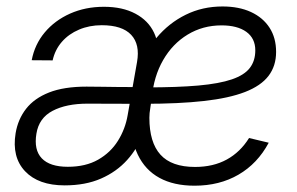

<svg xmlns="http://www.w3.org/2000/svg" viewBox="-20 -570 929 600"><path d="M182.1 9.3Q100.1 9.3 58.3 -34.9Q16.6 -79.1 28.8 -153.8Q36.1 -197.3 61.5 -230Q86.9 -262.7 133.3 -281Q179.7 -299.3 250.5 -299.3Q276.9 -299.3 301.5 -298.8Q326.2 -298.3 353.3 -298.1Q380.4 -297.9 414.6 -297.9L409.7 -245.6Q371.6 -245.6 331.1 -245.8Q290.5 -246.1 253.9 -246.1Q187 -246.1 144.3 -223.6Q101.6 -201.2 93.8 -152.3Q85.4 -101.6 110.6 -75.2Q135.7 -48.8 191.9 -48.8Q247.6 -48.8 286.6 -71Q325.7 -93.3 348.6 -130.1Q371.6 -167 378.9 -210L408.2 -376Q418 -431.2 389.9 -461.2Q361.8 -491.2 297.9 -491.2Q259.3 -491.2 227.1 -477.5Q194.8 -463.9 173.3 -439.2Q151.9 -414.6 144.5 -381.3L79.1 -381.8Q88.4 -431.2 119.9 -468.8Q151.4 -506.3 199.2 -527.6Q247.1 -548.8 304.7 -548.8Q362.8 -548.8 403.1 -527.3Q443.4 -505.9 461.4 -467.8Q479.5 -429.7 470.7 -379.4L433.1 -155.3L427.7 -154.3Q410.6 -106.9 377.4 -70.1Q344.2 -33.2 295.7 -12Q247.1 9.3 182.1 9.3ZM587.9 10.3Q522.9 10.3 478.3 -14.2Q433.6 -38.6 410.6 -86.7Q387.7 -134.8 387.7 -206.1Q387.7 -280.3 409.2 -343Q430.7 -405.8 469.2 -451.9Q507.8 -498 560.3 -523.9Q612.8 -549.8 675.3 -549.8Q726.6 -549.8 764.2 -532.5Q801.8 -515.1 822.3 -483.4Q842.8 -451.7 842.8 -407.7Q842.8 -363.8 819.1 -332.8Q795.4 -301.8 745.6 -282.5Q695.8 -263.2 617.4 -254.4Q539.1 -245.6 429.7 -245.6L436.5 -296.9Q534.2 -296.9 599.9 -302.7Q665.5 -308.6 704.6 -322Q743.7 -335.4 760.7 -357.7Q777.8 -379.9 777.8 -412.6Q777.8 -450.2 749.8 -470.5Q721.7 -490.7 672.4 -490.7Q613.8 -490.7 566.4 -461.9Q519 -433.1 489.7 -382.1Q460.4 -331.1 454.6 -265.1Q452.1 -248 450.2 -236.3Q448.2 -224.6 447.5 -216.8Q446.8 -209 446.8 -202.1Q446.8 -125 481.4 -86.7Q516.1 -48.3 589.4 -48.3Q646.5 -48.3 688.7 -71.5Q731 -94.7 758.3 -138.7L819.8 -124Q784.7 -58.6 725.3 -24.2Q666 10.3 587.9 10.3Z"/></svg>

Font: Inter 20pt Light
Style: Italic
Weight: 300
Italic angle: -9.3988°
Version: Version 4.001;git-66647c0bb